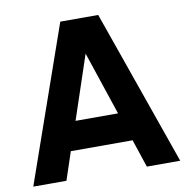

<svg xmlns="http://www.w3.org/2000/svg" viewBox="-79 -776 826 852"><g transform="rotate(-10 334.0 -350.0)"><path d="M514.6 0Q504.9 -31.2 472.7 -126Q403.3 -126 194.3 -126Q183.6 -94.7 152.3 0Q115.2 0 2.9 0Q64.5 -174.8 248 -700.2Q291 -700.2 418.9 -700.2Q480.5 -525.4 665 0Q627.9 0 514.6 0ZM238.3 -254.9Q286.1 -254.9 429.7 -254.9Q406.2 -326.2 334 -541Q309.6 -469.7 238.3 -254.9Z"/></g></svg>

Font: LeFont
Style: Regular
Weight: 700
Designer: Leryon MEDIA
Version: Version 1.0